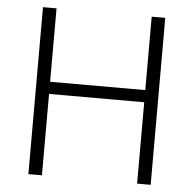

<svg xmlns="http://www.w3.org/2000/svg" viewBox="-51 -766 827 818"><g transform="rotate(5 362.0 -357.0)"><path d="M623 0H565V-348H158V0H100V-714H158V-400H565V-714H623Z"/></g></svg>

Font: Noto Sans Khmer Light
Style: Regular
Weight: 300
Version: Version 2.003